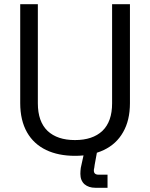

<svg xmlns="http://www.w3.org/2000/svg" viewBox="-20 -720 706 904"><path d="M333 13.7Q254.9 13.7 197.3 -13.7Q138.7 -42 107.4 -96.7Q75.2 -153.3 75.2 -234.4Q75.2 -389.6 75.2 -700.2Q95.7 -700.2 158.2 -700.2Q158.2 -583 158.2 -233.4Q158.2 -147.5 204.1 -103.5Q250 -60.5 333 -60.5Q416 -60.5 461.9 -103.5Q507.8 -147.5 507.8 -233.4Q507.8 -388.7 507.8 -700.2Q529.3 -700.2 591.8 -700.2Q591.8 -584 591.8 -234.4Q591.8 -153.3 559.6 -97.7Q528.3 -42 468.8 -13.7Q411.1 13.7 333 13.7ZM428.7 164.1Q397.5 164.1 377.9 147.5Q358.4 129.9 358.4 98.6Q358.4 85 360.4 70.3Q363.3 54.7 367.2 39.1Q371.1 21.5 378.9 -13.7Q393.6 -13.7 438.5 -13.7Q434.6 3.9 425.8 55.7Q424.8 65.4 423.8 70.3Q421.9 76.2 421.9 83Q421.9 102.5 444.3 102.5Q458 102.5 486.3 102.5Q486.3 118.2 486.3 164.1Q471.7 164.1 428.7 164.1Z"/></svg>

Font: Kadena Space Grotesk
Style: Regular
Weight: 400
Designer: Florian Karsten
Version: Version 2.000